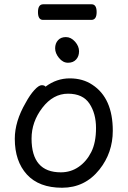

<svg xmlns="http://www.w3.org/2000/svg" viewBox="-20 -862 602 906"><path d="M267.1 -48.8Q314 -48.8 351.1 -74.5Q388.2 -100.1 410.6 -144.5Q433.1 -189 433.1 -257.8Q433.1 -326.2 402.1 -373Q371.1 -419.9 301 -419.9Q231 -419.9 179.9 -353.5Q128.9 -287.1 128.9 -208Q128.9 -48.8 267.1 -48.8ZM272.9 23.9Q164.1 23.9 106.9 -38.6Q49.8 -101.1 49.8 -207Q49.8 -289.1 101.1 -377Q121.1 -414.1 142.1 -437Q163.1 -460 176.8 -460Q189.9 -460 194.8 -453.1Q247.1 -492.2 309.1 -492.2Q371.1 -492.2 416 -461.9Q512.2 -398.9 512.2 -245.1Q512.2 -141.1 449.2 -62Q380.9 23.9 272.9 23.9ZM411.1 -768.1H183.1Q159.2 -768.1 159.2 -804.9Q159.2 -841.8 184.1 -841.8H412.1Q436 -841.8 436 -804.9Q436 -768.1 411.1 -768.1ZM339.1 -581.1Q325.2 -565.9 301 -565.9Q276.9 -565.9 258.5 -588.4Q240.2 -610.8 240.2 -634Q240.2 -657.2 253.7 -672.1Q267.1 -687 291 -687Q314.9 -687 334 -665.5Q353 -644 353 -620.1Q353 -596.2 339.1 -581.1Z"/></svg>

Font: LXGW WenKai Screen
Style: Regular
Weight: 400
Designer: LXGW / Fontworks Inc.
Foundry: LXGW / Fontworks Inc.
Version: Version 1.510;January 18,2025